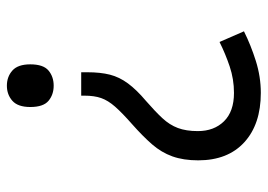

<svg xmlns="http://www.w3.org/2000/svg" viewBox="-130 -634 778 558"><g transform="rotate(90 259.0 -355.0)"><path d="M190 -202V-220Q190 -258 197 -285.5Q204 -313 222.5 -338Q241 -363 273 -390Q304 -417 323.5 -438Q343 -459 352 -483Q361 -507 361 -541Q361 -588 332.5 -617Q304 -646 250 -646Q210 -646 173 -633.5Q136 -621 102 -604L71 -675Q111 -695 157 -709.5Q203 -724 250 -724Q341 -724 393.5 -676Q446 -628 446 -542Q446 -499 434.5 -467Q423 -435 399.5 -408Q376 -381 341 -350Q308 -321 290 -300.5Q272 -280 265 -260Q258 -240 258 -211V-202ZM229 14Q203 14 185 -2Q167 -18 167 -54Q167 -92 185 -107Q203 -122 229 -122Q255 -122 273 -107Q291 -92 291 -54Q291 -18 273 -2Q255 14 229 14Z"/></g></svg>

Font: korean25
Style: Book
Weight: 400
Designer: Jelle Bosma - Monotype Design Team
Foundry: Monotype Imaging Inc.
Version: Version 2.003